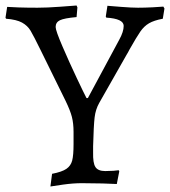

<svg xmlns="http://www.w3.org/2000/svg" viewBox="-39 -665 617 697"><path d="M275 -309H280L394 -521Q410 -550 410 -571Q410 -597 347 -601L345 -605L351 -644Q363 -643 401 -640Q439 -637 462 -637Q486 -637 515.5 -638.5Q545 -640 554 -641L558 -634L552 -597Q520 -591 502 -580.5Q484 -570 470.5 -550.5Q457 -531 431 -485Q425 -473 421 -467L321 -291Q308 -268 304.5 -239Q301 -210 299 -134V-112Q298 -73 307.5 -58.5Q317 -44 343 -44Q359 -44 373 -45Q387 -46 392 -47L394 -43L385 3Q371 2 333.5 1Q296 0 258 0Q227 0 191 5Q155 10 144 12L150 -34Q186 -41 202 -52Q218 -63 223 -82Q228 -101 228 -142V-186Q228 -217 222 -240.5Q216 -264 199 -299L109 -482Q83 -535 72 -553.5Q61 -572 41 -583Q21 -594 -17 -597L-19 -601L-13 -640Q-2 -639 29 -638Q60 -637 97 -637Q132 -637 178.5 -640.5Q225 -644 239 -645L242 -638L239 -603Q194 -599 178.5 -591.5Q163 -584 163 -567Q163 -554 188 -496Q213 -438 239.5 -382Q266 -326 275 -309Z"/></svg>

Font: Sahitya
Style: Regular
Weight: 400
Designer: Juan Pablo del Peral
Foundry: Juan Pablo del Peral (http://www.huertatipografica.com)
Version: Version 1.001;PS 001.000;hotconv 1.0.70;makeotf.lib2.5.58329